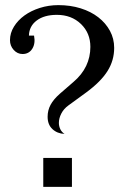

<svg xmlns="http://www.w3.org/2000/svg" viewBox="-20 -730 470 750"><path d="M232 -207Q204 -208 185 -225.5Q166 -243 166 -274Q166 -299 177.5 -320.5Q189 -342 214 -364L267 -410Q300 -438 316.5 -472.5Q333 -507 333 -547Q333 -601 296 -636.5Q259 -672 202 -672Q153 -672 123.5 -650Q94 -628 93 -591H113Q119 -560 106 -539.5Q93 -519 68 -519Q48 -519 33.5 -535Q19 -551 19 -573Q19 -601 34.5 -626Q50 -651 75.5 -669.5Q101 -688 135.5 -699Q170 -710 208 -710Q255 -710 295 -697.5Q335 -685 364 -662.5Q393 -640 409.5 -609.5Q426 -579 426 -543Q426 -494 400 -452.5Q374 -411 317 -369L247 -318Q229 -305 219.5 -286.5Q210 -268 210 -250Q210 -237 215.5 -225.5Q221 -214 232 -207ZM149 -113H261V0H149Z"/></svg>

Font: Redaction
Style: Regular
Weight: 400
Designer: Jeremy Mickel / Forest Young
Foundry: MCKL
Version: Version 2.001; Redaction